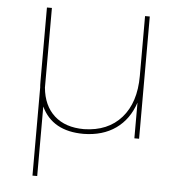

<svg xmlns="http://www.w3.org/2000/svg" viewBox="-51 -566 763 809"><g transform="rotate(5 330.0 -161.5)"><path d="M530 -517H550V0H530V-151Q506 -79 451 -40Q396 -1 315 0Q183 0 136 -100V194H116V-179Q115 -187 115 -204V-517H136V-180Q143 -104 189.5 -62Q236 -20 315 -20Q416 -22 473 -86.5Q530 -151 530 -264Z"/></g></svg>

Font: Montserrat arm Thin
Style: Regular
Weight: 250
Designer: Julieta Ulanovsky
Foundry: Julieta Ulanovsky
Version: Version 6.000;PS 006.000;hotconv 1.0.88;makeotf.lib2.5.64775